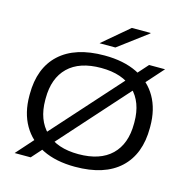

<svg xmlns="http://www.w3.org/2000/svg" viewBox="-124 -968 1090 1115"><g transform="rotate(15 421.0 -411.0)"><path d="M421 15Q306.5 15 225.5 -24.8Q144.5 -64.5 101.8 -138.8Q59 -213 59 -315.5V-324.5Q59 -482.5 152.2 -568.2Q245.5 -654 421 -654Q536 -654 617.2 -614.5Q698.5 -575 741 -501Q783.5 -427 783.5 -324.5V-315.5Q783.5 -157.5 690.5 -71.2Q597.5 15 421 15ZM62.5 28.5 171.5 -94 196 -121.5 603 -575.5 614.5 -589 684.5 -667.5H780.5L670 -543.5L648 -518L244 -66.5L232.5 -54L159 28.5ZM421 -61Q551 -61 619.5 -127.2Q688 -193.5 688 -315.5V-325Q688 -444.5 618.8 -511.8Q549.5 -579 421 -579Q291 -579 222.8 -512.8Q154.5 -446.5 154.5 -325V-315.5Q154.5 -195.5 223.8 -128.2Q293 -61 421 -61ZM532 -849.5H644.5V-846.5L469 -715H375V-716.5Z"/></g></svg>

Font: Anek Latin Expanded
Style: Regular
Weight: 400
Width: 7
Designer: Yesha Goshar
Foundry: Ek Type
Version: Version 1.003